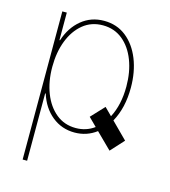

<svg xmlns="http://www.w3.org/2000/svg" viewBox="-112 -644 832 939"><g transform="rotate(15 303.5 -174.5)"><path d="M89.5 204.5V-545.5H112.2V-406.2H115.1Q137.1 -474.1 185.5 -514Q234 -554 299.7 -554Q364.3 -554 411.4 -516.9Q458.5 -479.8 484.2 -415.8Q509.9 -351.9 509.9 -271.3Q509.9 -169 468.8 -95.2L549.7 -14.2L488.6 52.6L409.8 -25.2Q361.5 11.4 299.7 11.4Q234.7 11.4 185.5 -28.4Q136.4 -68.2 115.1 -136.4H112.2V204.5ZM414.8 -149.1 452.1 -111.9Q487.2 -179 487.2 -271.3Q487.2 -345.2 464.5 -403.9Q441.8 -462.7 399.7 -497Q357.6 -531.2 299.7 -531.2Q241.8 -531.2 199.8 -497Q157.7 -462.7 134.9 -403.9Q112.2 -345.2 112.2 -271.3Q112.2 -197.4 135.1 -138.7Q158 -79.9 200.1 -45.6Q242.2 -11.4 299.7 -11.4Q352.3 -11.4 393.5 -41.5L352.3 -82.4Z"/></g></svg>

Font: Inter Thin BETA
Style: Regular
Weight: 100
Designer: Rasmus Andersson
Foundry: rsms
Version: Version 3.011;git-f93a4a705